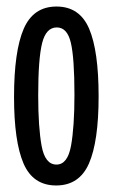

<svg xmlns="http://www.w3.org/2000/svg" viewBox="-20 -558 345 588"><path d="M152 10Q81 10 52 -57.5Q23 -125 23 -261Q23 -401 52.5 -469.5Q82 -538 153 -538Q224 -538 253 -470Q282 -402 282 -263Q282 -125 252.5 -57.5Q223 10 152 10ZM153 -54Q187 -54 197.5 -111.5Q208 -169 208 -268Q208 -380 197 -427Q186 -474 154 -474Q121 -474 109 -426Q97 -378 97 -266Q97 -168 107.5 -111Q118 -54 153 -54Z"/></svg>

Font: Bricolage Grotesque 48pt Condensed Light
Style: Regular
Weight: 300
Width: 3
Designer: Mathieu Triay
Foundry: Atelier Triay
Version: Version 1.000; ttfautohint (v1.8.4.7-5d5b);gftools[0.9.32]